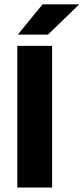

<svg xmlns="http://www.w3.org/2000/svg" viewBox="-20 -846 376 866"><path d="M215 -639V0H58V-639ZM61.5 -691.5 172 -826.5H336V-825L196.5 -690H61.5Z"/></svg>

Font: Anek Kannada Medium
Style: Bold
Weight: 700
Version: Version 1.003